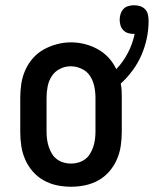

<svg xmlns="http://www.w3.org/2000/svg" viewBox="-20 -702 585 730"><path d="M250 8Q223 8 196.5 2.5Q170 -3 146.5 -16Q123 -29 105 -49.5Q87 -70 76 -95Q65 -120 61 -146.5Q57 -173 57 -200V-330Q57 -357 61 -383.5Q65 -410 76 -435Q87 -460 105 -480.5Q123 -501 146.5 -514Q170 -527 196.5 -534Q223 -541 250 -541Q276 -541 302 -534.5Q328 -528 351.5 -515Q375 -502 393 -482.5Q411 -463 422 -439Q448 -466 466 -500.5Q484 -535 492 -573Q491 -573 490.5 -573Q490 -573 489 -573Q478 -573 467.5 -576Q457 -579 449 -587Q441 -595 438 -606Q435 -617 435 -627Q435 -638 438.5 -649Q442 -660 449.5 -668Q457 -676 468 -679Q479 -682 490 -682Q502 -682 513 -678.5Q524 -675 532 -666.5Q540 -658 542.5 -646Q545 -634 545 -623Q545 -589 538 -556Q531 -523 517.5 -492Q504 -461 484 -434Q464 -407 439 -384Q442 -371 442.5 -357.5Q443 -344 443 -330V-200Q443 -173 439 -146.5Q435 -120 424 -95Q413 -70 395 -49.5Q377 -29 353.5 -16Q330 -3 303.5 2.5Q277 8 250 8ZM250 -80Q264 -80 278 -84Q292 -88 303.5 -96.5Q315 -105 322.5 -117.5Q330 -130 334.5 -143.5Q339 -157 341 -171.5Q343 -186 343 -200V-330Q343 -352 338.5 -373.5Q334 -395 322.5 -413Q311 -431 290.5 -440.5Q270 -450 249 -450Q227 -450 207.5 -440Q188 -430 176.5 -412Q165 -394 161 -372.5Q157 -351 157 -330V-200Q157 -186 159 -171.5Q161 -157 165.5 -143.5Q170 -130 177.5 -117.5Q185 -105 196.5 -96.5Q208 -88 222 -84Q236 -80 250 -80Z"/></svg>

Font: Iosevka Slab Semibold
Style: Regular
Weight: 600
Monospace: yes
Designer: Belleve Invis
Foundry: Belleve Invis
Version: Version 11.1.1; ttfautohint (v1.8.3)